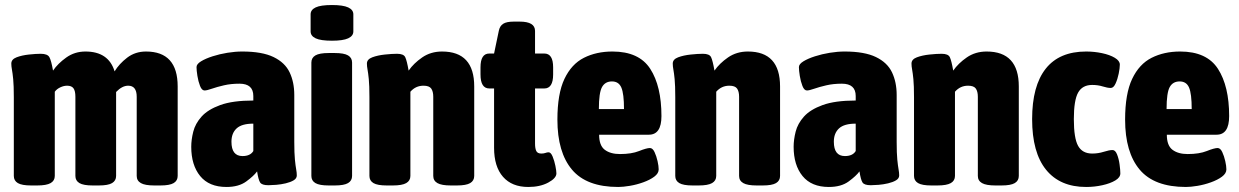

<svg xmlns="http://www.w3.org/2000/svg" viewBox="-20 -736 4931 764"><path d="M104 2Q67 2 51 -7.5Q35 -17 35 -36V-349Q35 -396 32.5 -421Q30 -446 27.5 -459Q25 -472 25 -483Q25 -500 46 -508Q67 -516 95 -519Q123 -522 142 -522Q169 -522 176.5 -508.5Q184 -495 191 -455Q210 -483 243.5 -507Q277 -531 320 -531Q412 -531 436 -452Q454 -482 486 -506.5Q518 -531 561 -531Q687 -531 687 -392V-36Q687 -17 671 -7.5Q655 2 618 2H594Q557 2 540.5 -7.5Q524 -17 524 -36V-351Q524 -395 490 -395Q466 -395 442 -370V-36Q442 -17 426 -7.5Q410 2 373 2H349Q312 2 296 -7.5Q280 -17 280 -36V-351Q280 -374 272.5 -384.5Q265 -395 247 -395Q234 -395 220 -388.5Q206 -382 198 -371V-36Q198 -17 181.5 -7.5Q165 2 128 2Z M881 8Q812 8 776.5 -35.5Q741 -79 741 -152Q741 -180 749 -212Q757 -244 782 -272Q807 -300 856.5 -318Q906 -336 988 -336V-354Q988 -403 933 -403Q899 -403 871 -396.5Q843 -390 823 -383Q803 -376 794 -376Q783 -376 776 -394Q769 -412 765.5 -434Q762 -456 762 -469Q762 -481 780 -492Q798 -503 826 -512Q854 -521 885 -526Q916 -531 944 -531Q1023 -531 1068.5 -509Q1114 -487 1132.5 -448Q1151 -409 1151 -358V-172Q1151 -126 1153.5 -101Q1156 -76 1158.5 -62.5Q1161 -49 1161 -38Q1161 -26 1148.5 -18.5Q1136 -11 1117 -6.5Q1098 -2 1079 -0.5Q1060 1 1048 1Q1022 1 1015 -10Q1008 -21 1003 -54Q990 -36 960 -14Q930 8 881 8ZM945 -115Q976 -115 988 -135V-244Q942 -244 921.5 -225Q901 -206 901 -172Q901 -115 945 -115Z M1288 2Q1251 2 1235 -7.5Q1219 -17 1219 -36V-487Q1219 -506 1235 -515.5Q1251 -525 1288 -525H1312Q1349 -525 1365 -515.5Q1381 -506 1381 -487V-36Q1381 -17 1365 -7.5Q1349 2 1312 2ZM1301 -574Q1256 -574 1236 -583.5Q1216 -593 1216 -611V-679Q1216 -697 1236 -706.5Q1256 -716 1301 -716Q1345 -716 1365.5 -706.5Q1386 -697 1386 -679V-611Q1386 -593 1365.5 -583.5Q1345 -574 1301 -574Z M1519 2Q1482 2 1466 -7.5Q1450 -17 1450 -36V-349Q1450 -396 1447.5 -421Q1445 -446 1442.5 -459Q1440 -472 1440 -483Q1440 -500 1461.5 -508Q1483 -516 1511.5 -519Q1540 -522 1560 -522Q1586 -522 1592.5 -508.5Q1599 -495 1606 -455Q1626 -484 1660 -507.5Q1694 -531 1739 -531Q1867 -531 1867 -392V-36Q1867 -17 1851 -7.5Q1835 2 1798 2H1774Q1737 2 1720.5 -7.5Q1704 -17 1704 -36V-351Q1704 -372 1696 -383.5Q1688 -395 1665 -395Q1634 -395 1613 -371V-36Q1613 -17 1596.5 -7.5Q1580 2 1543 2Z M2082 8Q2017 8 1981.5 -32.5Q1946 -73 1946 -148V-384H1927Q1892 -384 1892 -440V-468Q1892 -523 1927 -523H1946L1965 -614Q1969 -633 1982.5 -641.5Q1996 -650 2024 -650H2048Q2109 -650 2109 -613V-523H2146Q2181 -523 2181 -468V-440Q2181 -384 2146 -384H2109V-165Q2109 -145 2114 -135Q2119 -125 2134 -125Q2144 -125 2150.5 -127.5Q2157 -130 2163 -130Q2172 -130 2179 -113Q2186 -96 2190 -76Q2194 -56 2194 -46Q2194 -27 2161.5 -9.5Q2129 8 2082 8Z M2440 8Q2314 8 2256 -61Q2198 -130 2198 -260Q2198 -363 2226 -422Q2254 -481 2303.5 -506Q2353 -531 2417 -531Q2523 -531 2567.5 -462Q2612 -393 2612 -274Q2612 -200 2562 -200H2364Q2364 -157 2386.5 -140Q2409 -123 2447 -123Q2493 -123 2523 -135Q2553 -147 2566 -147Q2577 -147 2584.5 -131Q2592 -115 2596.5 -95Q2601 -75 2601 -62Q2601 -46 2583.5 -33Q2566 -20 2539.5 -10.5Q2513 -1 2486 3.5Q2459 8 2440 8ZM2363 -302H2463Q2463 -363 2452.5 -387.5Q2442 -412 2415 -412Q2388 -412 2375.5 -389.5Q2363 -367 2363 -302Z M2736 2Q2699 2 2683 -7.5Q2667 -17 2667 -36V-349Q2667 -396 2664.5 -421Q2662 -446 2659.5 -459Q2657 -472 2657 -483Q2657 -500 2678.5 -508Q2700 -516 2728.5 -519Q2757 -522 2777 -522Q2803 -522 2809.5 -508.5Q2816 -495 2823 -455Q2843 -484 2877 -507.5Q2911 -531 2956 -531Q3084 -531 3084 -392V-36Q3084 -17 3068 -7.5Q3052 2 3015 2H2991Q2954 2 2937.5 -7.5Q2921 -17 2921 -36V-351Q2921 -372 2913 -383.5Q2905 -395 2882 -395Q2851 -395 2830 -371V-36Q2830 -17 2813.5 -7.5Q2797 2 2760 2Z M3278 8Q3209 8 3173.5 -35.5Q3138 -79 3138 -152Q3138 -180 3146 -212Q3154 -244 3179 -272Q3204 -300 3253.5 -318Q3303 -336 3385 -336V-354Q3385 -403 3330 -403Q3296 -403 3268 -396.5Q3240 -390 3220 -383Q3200 -376 3191 -376Q3180 -376 3173 -394Q3166 -412 3162.5 -434Q3159 -456 3159 -469Q3159 -481 3177 -492Q3195 -503 3223 -512Q3251 -521 3282 -526Q3313 -531 3341 -531Q3420 -531 3465.5 -509Q3511 -487 3529.5 -448Q3548 -409 3548 -358V-172Q3548 -126 3550.5 -101Q3553 -76 3555.5 -62.5Q3558 -49 3558 -38Q3558 -26 3545.5 -18.5Q3533 -11 3514 -6.5Q3495 -2 3476 -0.5Q3457 1 3445 1Q3419 1 3412 -10Q3405 -21 3400 -54Q3387 -36 3357 -14Q3327 8 3278 8ZM3342 -115Q3373 -115 3385 -135V-244Q3339 -244 3318.5 -225Q3298 -206 3298 -172Q3298 -115 3342 -115Z M3686 2Q3649 2 3633 -7.5Q3617 -17 3617 -36V-349Q3617 -396 3614.5 -421Q3612 -446 3609.5 -459Q3607 -472 3607 -483Q3607 -500 3628.5 -508Q3650 -516 3678.5 -519Q3707 -522 3727 -522Q3753 -522 3759.5 -508.5Q3766 -495 3773 -455Q3793 -484 3827 -507.5Q3861 -531 3906 -531Q4034 -531 4034 -392V-36Q4034 -17 4018 -7.5Q4002 2 3965 2H3941Q3904 2 3887.5 -7.5Q3871 -17 3871 -36V-351Q3871 -372 3863 -383.5Q3855 -395 3832 -395Q3801 -395 3780 -371V-36Q3780 -17 3763.5 -7.5Q3747 2 3710 2Z M4302 8Q4198 8 4142.5 -60.5Q4087 -129 4087 -262Q4087 -394 4141 -462.5Q4195 -531 4302 -531Q4334 -531 4365 -524.5Q4396 -518 4416 -506Q4436 -494 4436 -479Q4436 -465 4431.5 -443Q4427 -421 4419 -403.5Q4411 -386 4400 -386Q4387 -386 4368 -392Q4349 -398 4326 -398Q4287 -398 4270 -367.5Q4253 -337 4253 -262Q4253 -186 4270 -155.5Q4287 -125 4326 -125Q4350 -125 4372 -132Q4394 -139 4407 -139Q4418 -139 4425 -121.5Q4432 -104 4435 -81.5Q4438 -59 4438 -46Q4438 -30 4418 -18Q4398 -6 4366.5 1Q4335 8 4302 8Z M4699 8Q4573 8 4515 -61Q4457 -130 4457 -260Q4457 -363 4485 -422Q4513 -481 4562.5 -506Q4612 -531 4676 -531Q4782 -531 4826.5 -462Q4871 -393 4871 -274Q4871 -200 4821 -200H4623Q4623 -157 4645.5 -140Q4668 -123 4706 -123Q4752 -123 4782 -135Q4812 -147 4825 -147Q4836 -147 4843.5 -131Q4851 -115 4855.5 -95Q4860 -75 4860 -62Q4860 -46 4842.5 -33Q4825 -20 4798.5 -10.5Q4772 -1 4745 3.5Q4718 8 4699 8ZM4622 -302H4722Q4722 -363 4711.5 -387.5Q4701 -412 4674 -412Q4647 -412 4634.5 -389.5Q4622 -367 4622 -302Z"/></svg>

Font: Asap Condensed ExtraBold
Style: Regular
Weight: 800
Width: 3
Designer: Pablo Cosgaya
Foundry: Omnibus-Type
Version: Version 3.001; ttfautohint (v1.8.4.7-5d5b)